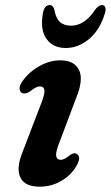

<svg xmlns="http://www.w3.org/2000/svg" viewBox="-20 -708 427 740"><path d="M214.5 -92Q228 -92 250 -110.5Q257.5 -115.5 264 -117Q270.5 -118.5 277 -114Q293.5 -102.5 276 -71Q256.5 -35 218 -11.8Q179.5 11.5 132 11.5Q75 11.5 58.2 -24.8Q41.5 -61 68 -125L136.5 -303.5Q153 -344.5 151.2 -359.8Q149.5 -375 133 -375Q119 -375 95 -355Q75.5 -343.5 64 -350Q56 -355 55.5 -366.8Q55 -378.5 65 -392.5Q87.5 -427 128.5 -451.2Q169.5 -475.5 213 -475.5Q265.5 -475.5 284.2 -438.8Q303 -402 273.5 -330.5L208.5 -158Q194 -121.5 196.5 -106.8Q199 -92 214.5 -92ZM253.6 -609Q306.7 -609 346.9 -671Q360.7 -688.5 372.7 -688.5Q382.5 -688.5 385.7 -679.8Q388.8 -671 384.3 -656.5Q365.1 -593 323.7 -558Q282.2 -523 233.1 -523Q184.5 -523 159.3 -558Q134.1 -593 145.3 -656.5Q150.6 -688.5 172 -688.5Q184.5 -688.5 189.4 -671Q195.2 -638 210.8 -623.5Q226.4 -609 253.6 -609Z"/></svg>

Font: Fraunces 9pt Soft SemiBold
Style: Italic
Weight: 600
Italic angle: -16°
Version: Version 1.000;[b76b70a41]